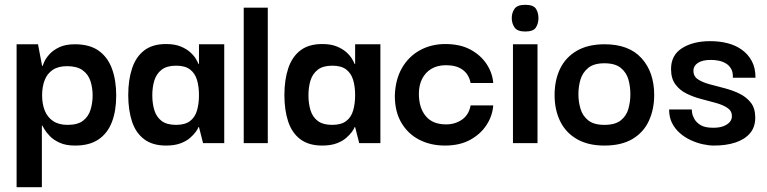

<svg xmlns="http://www.w3.org/2000/svg" viewBox="-20 -595 3189 798"><path d="M292 10Q254 10 228.5 -1.5Q203 -13 187.5 -29Q172 -45 164.5 -58Q157 -71 156 -73H154V183H49V-411H138L155 -321H157Q158 -324 164 -338Q170 -352 185 -369Q200 -386 226 -398.5Q252 -411 291 -411Q353 -411 390.5 -384Q428 -357 445.5 -309Q463 -261 463 -198Q463 -134 445 -87.5Q427 -41 389.5 -15.5Q352 10 292 10ZM261 -76Q303 -76 325.5 -93.5Q348 -111 356.5 -139.5Q365 -168 365 -199Q365 -230 356 -258Q347 -286 323.5 -303Q300 -320 259 -320Q222 -320 199 -304.5Q176 -289 165.5 -261.5Q155 -234 155 -199Q155 -163 166 -135.5Q177 -108 200.5 -92Q224 -76 261 -76Z M670 10Q614 10 579 -16.5Q544 -43 528.5 -90.5Q513 -138 513 -200Q513 -263 529 -311Q545 -359 579.5 -385.5Q614 -412 670 -412Q706 -412 730.5 -402Q755 -392 770.5 -378Q786 -364 794 -350.5Q802 -337 805 -329H807V-411H912V0H824L807 -67H805Q803 -60 794 -47.5Q785 -35 769.5 -21.5Q754 -8 729.5 1Q705 10 670 10ZM712 -76Q749 -76 770 -92Q791 -108 799 -136.5Q807 -165 807 -199Q807 -236 798.5 -263.5Q790 -291 769.5 -306.5Q749 -322 712 -322Q673 -322 651.5 -305Q630 -288 621.5 -260.5Q613 -233 613 -199Q613 -165 621.5 -137Q630 -109 651.5 -92.5Q673 -76 712 -76Z M993 0V-563H1093V0Z M1319 10Q1263 10 1228 -16.5Q1193 -43 1177.5 -90.5Q1162 -138 1162 -200Q1162 -263 1178 -311Q1194 -359 1228.5 -385.5Q1263 -412 1319 -412Q1355 -412 1379.5 -402Q1404 -392 1419.5 -378Q1435 -364 1443 -350.5Q1451 -337 1454 -329H1456V-411H1561V0H1473L1456 -67H1454Q1452 -60 1443 -47.5Q1434 -35 1418.5 -21.5Q1403 -8 1378.5 1Q1354 10 1319 10ZM1361 -76Q1398 -76 1419 -92Q1440 -108 1448 -136.5Q1456 -165 1456 -199Q1456 -236 1447.5 -263.5Q1439 -291 1418.5 -306.5Q1398 -322 1361 -322Q1322 -322 1300.5 -305Q1279 -288 1270.5 -260.5Q1262 -233 1262 -199Q1262 -165 1270.5 -137Q1279 -109 1300.5 -92.5Q1322 -76 1361 -76Z M1829 10Q1771 10 1724 -13.5Q1677 -37 1649 -83.5Q1621 -130 1621 -197Q1623 -264 1650.5 -312Q1678 -360 1725 -386Q1772 -412 1831 -412Q1893 -412 1936 -388.5Q1979 -365 2003 -328Q2027 -291 2030 -250H1936Q1929 -286 1903 -305Q1877 -324 1834 -324Q1798 -324 1773 -309Q1748 -294 1734.5 -267.5Q1721 -241 1721 -205Q1721 -147 1749.5 -112.5Q1778 -78 1834 -78Q1872 -78 1900.5 -98Q1929 -118 1936 -157H2030Q2027 -114 2002.5 -76Q1978 -38 1934.5 -14Q1891 10 1829 10Z M2112 0V-411H2214V0ZM2163 -464Q2130 -464 2118.5 -481Q2107 -498 2107 -520Q2107 -542 2118.5 -558.5Q2130 -575 2163 -575Q2197 -575 2207.5 -558.5Q2218 -542 2218 -520Q2218 -498 2207.5 -481Q2197 -464 2163 -464Z M2492 10Q2424 10 2377.5 -17Q2331 -44 2308 -91.5Q2285 -139 2285 -200Q2285 -262 2308 -309.5Q2331 -357 2377.5 -384Q2424 -411 2493 -411Q2594 -411 2646.5 -353Q2699 -295 2699 -200Q2699 -141 2677 -93Q2655 -45 2609 -17.5Q2563 10 2492 10ZM2492 -76Q2537 -76 2560.5 -95Q2584 -114 2592 -143.5Q2600 -173 2600 -203Q2600 -235 2592 -264Q2584 -293 2560.5 -312.5Q2537 -332 2492 -332Q2448 -332 2424.5 -312.5Q2401 -293 2392.5 -264Q2384 -235 2384 -203Q2384 -173 2392.5 -143.5Q2401 -114 2424.5 -95Q2448 -76 2492 -76Z M2947 10Q2926 10 2901 4.5Q2876 -1 2851 -12.5Q2826 -24 2805.5 -42Q2785 -60 2773 -84Q2761 -108 2761 -140H2855Q2855 -139 2856.5 -127Q2858 -115 2866 -100.5Q2874 -86 2892 -75Q2910 -64 2944 -64Q2971 -64 2988 -71Q3005 -78 3013.5 -88.5Q3022 -99 3022 -112Q3022 -134 3003.5 -146.5Q2985 -159 2956 -167Q2927 -175 2894.5 -183.5Q2862 -192 2833.5 -206Q2805 -220 2787 -244.5Q2769 -269 2769 -308Q2769 -366 2815 -395Q2861 -424 2932 -424Q2970 -424 3003.5 -415.5Q3037 -407 3063 -388.5Q3089 -370 3104.5 -341.5Q3120 -313 3120 -272H3026Q3027 -295 3018.5 -309.5Q3010 -324 2996 -332Q2982 -340 2966 -343Q2950 -346 2935 -346Q2899 -346 2880.5 -333.5Q2862 -321 2862 -301Q2862 -278 2880.5 -265.5Q2899 -253 2928.5 -245Q2958 -237 2991 -228.5Q3024 -220 3053 -206Q3082 -192 3100.5 -168.5Q3119 -145 3119 -106Q3119 -67 3097.5 -41.5Q3076 -16 3037.5 -3Q2999 10 2947 10Z"/></svg>

Font: Darker Grotesque Light
Style: Bold
Weight: 700
Version: Version 1.000;gftools[0.9.28]